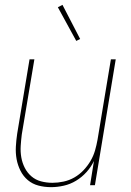

<svg xmlns="http://www.w3.org/2000/svg" viewBox="-20 -765 540 793"><path d="M191 8Q164 8 139 1.5Q114 -5 95 -21Q76 -37 64.5 -60Q53 -83 48.5 -108Q44 -133 45.5 -159.5Q47 -186 51 -213L102 -520H122L70 -210Q67 -186 65.5 -162Q64 -138 68 -115Q72 -92 82.5 -71.5Q93 -51 110 -36.5Q127 -22 149.5 -16Q172 -10 197 -10Q219 -10 242.5 -15Q266 -20 287 -32Q308 -44 325 -62Q342 -80 354 -100.5Q366 -121 372.5 -143.5Q379 -166 383 -189L438 -520H458L372 0H352L368 -100Q356 -75 337 -54Q318 -33 294 -18.5Q270 -4 243 2Q216 8 191 8ZM295 -596 219 -735 238 -745 311 -604Z"/></svg>

Font: Iosevka SS18 Thin
Style: Italic
Weight: 100
Italic angle: -9°
Monospace: yes
Designer: Belleve Invis
Foundry: Belleve Invis
Version: Version 25.1.1; ttfautohint (v1.8.4)